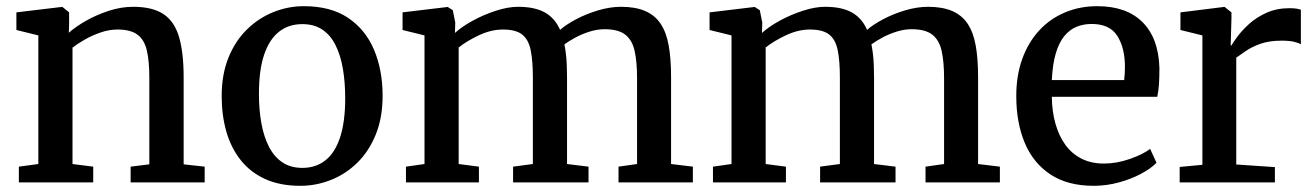

<svg xmlns="http://www.w3.org/2000/svg" viewBox="-20 -590 4251 621"><path d="M104 -59.5V-475.5L33 -493V-550L179 -567.5H182L203.5 -550V-508.5L202.5 -484Q224.5 -503.5 258.2 -522.8Q292 -542 331.8 -555Q371.5 -568 410.5 -568Q473.5 -568 509 -544.2Q544.5 -520.5 559.2 -470Q574 -419.5 574 -339.5V-58.5L642 -51V0H402.5V-51L463 -58.5V-339Q463 -393 454.8 -427.5Q446.5 -462 424.2 -478.2Q402 -494.5 360 -494.5Q334 -494.5 307 -485.5Q280 -476.5 256 -463Q232 -449.5 214.5 -436V-59.5L281.5 -51V0H41V-51Z M697 -279Q697 -349.5 719 -403.8Q741 -458 779 -495Q817 -532 864.5 -551Q912 -570 962.5 -570Q1050 -570 1106.2 -532Q1162.5 -494 1190 -428.5Q1217.5 -363 1217.5 -280Q1217.5 -209 1195.2 -154.5Q1173 -100 1135.2 -63.2Q1097.5 -26.5 1049.8 -7.8Q1002 11 951.5 11Q886 11 838 -10.8Q790 -32.5 758.8 -71.8Q727.5 -111 712.2 -164Q697 -217 697 -279ZM958 -47Q1002 -47 1033 -71.8Q1064 -96.5 1080.2 -146.5Q1096.5 -196.5 1096.5 -272Q1096.5 -324 1089 -367.8Q1081.5 -411.5 1065.2 -444Q1049 -476.5 1022.5 -494.2Q996 -512 958 -512Q913.5 -512 882.2 -487.2Q851 -462.5 834.2 -412.8Q817.5 -363 817.5 -287Q817.5 -234.5 825.5 -190.8Q833.5 -147 850.2 -114.8Q867 -82.5 893.5 -64.8Q920 -47 958 -47Z M1293 0V-51L1353 -59.5V-475.5L1282 -493V-550L1428 -567.5L1444.5 -557L1452.5 -517L1451.5 -483.5Q1474 -504 1509.2 -523.2Q1544.5 -542.5 1583.8 -555.2Q1623 -568 1655.5 -568Q1709 -568 1741.8 -550Q1774.5 -532 1791.5 -493.5Q1811 -510.5 1843.5 -527.8Q1876 -545 1914.5 -556.5Q1953 -568 1989 -568Q2035 -568 2066.5 -554.5Q2098 -541 2116.5 -513.5Q2135 -486 2142.8 -443Q2150.5 -400 2150.5 -340V-59.5L2221 -51V0H1980.5V-51L2040.5 -59.5V-336.5Q2040.5 -390.5 2032.5 -425.8Q2024.5 -461 2002 -478.2Q1979.5 -495.5 1935.5 -495.5Q1912 -495.5 1887.8 -488Q1863.5 -480.5 1842 -469Q1820.5 -457.5 1805.5 -446.5Q1808.5 -431.5 1810.5 -414.5Q1812.5 -397.5 1813.2 -378.5Q1814 -359.5 1814 -338.5V-59.5L1883.5 -51V0H1639.5V-51L1703.5 -59.5V-339Q1703.5 -393 1696.5 -427.5Q1689.5 -462 1669 -478.2Q1648.5 -494.5 1606.5 -494.5Q1568.5 -494.5 1529.2 -476Q1490 -457.5 1463.5 -436.5V-59.5L1529 -51V0Z M2286 0V-51L2346 -59.5V-475.5L2275 -493V-550L2421 -567.5L2437.5 -557L2445.5 -517L2444.5 -483.5Q2467 -504 2502.2 -523.2Q2537.5 -542.5 2576.8 -555.2Q2616 -568 2648.5 -568Q2702 -568 2734.8 -550Q2767.5 -532 2784.5 -493.5Q2804 -510.5 2836.5 -527.8Q2869 -545 2907.5 -556.5Q2946 -568 2982 -568Q3028 -568 3059.5 -554.5Q3091 -541 3109.5 -513.5Q3128 -486 3135.8 -443Q3143.5 -400 3143.5 -340V-59.5L3214 -51V0H2973.5V-51L3033.5 -59.5V-336.5Q3033.5 -390.5 3025.5 -425.8Q3017.5 -461 2995 -478.2Q2972.5 -495.5 2928.5 -495.5Q2905 -495.5 2880.8 -488Q2856.5 -480.5 2835 -469Q2813.5 -457.5 2798.5 -446.5Q2801.5 -431.5 2803.5 -414.5Q2805.5 -397.5 2806.2 -378.5Q2807 -359.5 2807 -338.5V-59.5L2876.5 -51V0H2632.5V-51L2696.5 -59.5V-339Q2696.5 -393 2689.5 -427.5Q2682.5 -462 2662 -478.2Q2641.5 -494.5 2599.5 -494.5Q2561.5 -494.5 2522.2 -476Q2483 -457.5 2456.5 -436.5V-59.5L2522 -51V0Z M3517.5 11Q3433 11 3377.2 -26Q3321.5 -63 3294.2 -128.5Q3267 -194 3267 -279.5Q3267 -345.5 3286.2 -399Q3305.5 -452.5 3340.5 -490.8Q3375.5 -529 3423.8 -549.5Q3472 -570 3529 -570Q3623.5 -570 3675.2 -518.5Q3727 -467 3730 -370.5Q3730 -340 3728.5 -317.2Q3727 -294.5 3723 -277H3382Q3382.5 -229.5 3393.8 -189.8Q3405 -150 3426 -121.2Q3447 -92.5 3478.2 -76.8Q3509.5 -61 3550 -61Q3592 -61 3634.8 -76Q3677.5 -91 3700 -108.5L3720.5 -63.5Q3702.5 -45 3670.8 -28Q3639 -11 3599 0Q3559 11 3517.5 11ZM3382 -331H3616Q3617 -339.5 3617.8 -352Q3618.5 -364.5 3618.5 -374Q3618.5 -434.5 3594 -473.5Q3569.5 -512.5 3511 -512.5Q3484.5 -512.5 3462.2 -503.5Q3440 -494.5 3422.8 -473.8Q3405.5 -453 3395 -418Q3384.5 -383 3382 -331Z M3795.5 0V-50L3869 -57V-475.5L3798 -493V-550L3938.5 -567.5H3941L3963 -550V-531L3960.5 -443H3963Q3967.5 -451.5 3981.8 -471Q3996 -490.5 4019.5 -512Q4043 -533.5 4076 -548.5Q4109 -563.5 4150.5 -563.5Q4165 -563.5 4173.5 -562Q4182 -560.5 4187.5 -558.5V-446.5Q4181.5 -451 4165.8 -454.8Q4150 -458.5 4125.5 -458.5Q4086 -458.5 4058 -448.8Q4030 -439 4011 -426Q3992 -413 3978.5 -403.5V-58L4103.5 -49.5V0Z"/></svg>

Font: Merriweather Light 18pt Medium
Style: Regular
Weight: 500
Version: Version 2.100